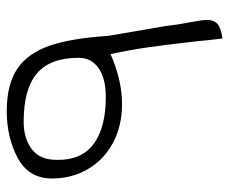

<svg xmlns="http://www.w3.org/2000/svg" viewBox="-75 -602 678 568"><g transform="rotate(90 264.0 -318.0)"><path d="M86 -300 57 -469Q53 -506 46 -541Q39 -576 39 -591Q39 -612 51 -622.5Q63 -633 94 -637Q100 -587 102 -562Q113 -465 120.5 -413.5Q128 -362 140 -306Q217 -340 288 -340Q352 -340 402 -313.5Q452 -287 480 -239.5Q508 -192 508 -133Q508 -64 447.5 -31.5Q387 1 309 1Q229 1 183 -30.5Q137 -62 115 -126.5Q93 -191 86 -300ZM453 -151Q453 -222 404.5 -257Q356 -292 267 -292Q212 -292 181.5 -270.5Q151 -249 151 -212Q151 -127 197.5 -88Q244 -49 340 -49Q386 -49 417 -70Q448 -91 452 -131Q453 -138 453 -151Z"/></g></svg>

Font: Indie Flower
Style: Regular
Weight: 400
Designer: Kimberly Geswein
Foundry: Kimberly Geswein
Version: Version 2.000